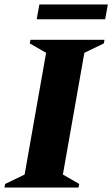

<svg xmlns="http://www.w3.org/2000/svg" viewBox="-50 -838 502 858"><path d="M-30 0 -27 -16 60 -58 156 -602 83 -644 86 -660H417L414 -644L327 -602L231 -58L304 -16L301 0ZM114 -752 126 -818H432L420 -752Z"/></svg>

Font: Spectral SC ExtraBold
Style: Italic
Weight: 800
Italic angle: -10°
Designer: Jean-Baptiste Levee
Foundry: Production Type
Version: Version 2.001